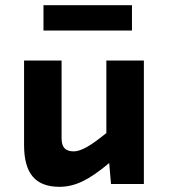

<svg xmlns="http://www.w3.org/2000/svg" viewBox="-20 -711 654 742"><path d="M536 -477V0H409L402 -81Q344 -32 299.5 -10.5Q255 11 210 11Q140 11 106.5 -28.5Q73 -68 73 -150V-477H218V-177Q218 -150 229.5 -138Q241 -126 265 -126Q286 -126 316 -143Q346 -160 391 -197V-477ZM490 -593H148V-691H490Z"/></svg>

Font: Intel One Mono
Style: Bold
Weight: 700
Monospace: yes
Designer: Fred Shallcrass
Foundry: Frere-Jones Type LLC
Version: Version 1.400;hotconv 1.1.0;makeotfexe 2.6.0;FJTRelease1.4